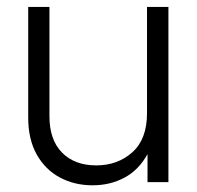

<svg xmlns="http://www.w3.org/2000/svg" viewBox="-20 -536 579 565"><path d="M252.4 9.3Q199.2 9.3 156.2 -13.7Q113.3 -36.6 88.1 -81.3Q63 -126 63 -189.9V-515.6H125.5V-193.8Q125.5 -124.5 162.6 -86.9Q199.7 -49.3 263.2 -49.3Q326.2 -49.3 369.4 -87.9Q412.6 -126.5 412.6 -202.6V-515.6H475.6V0H414.1V-82.5Q388.2 -35.6 346.2 -13.2Q304.2 9.3 252.4 9.3Z"/></svg>

Font: Inter Display Light
Style: Regular
Weight: 300
Designer: Rasmus Andersson
Foundry: rsms
Version: Version 4.000;git-a52131595